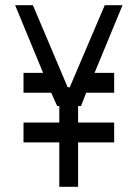

<svg xmlns="http://www.w3.org/2000/svg" viewBox="-20 -716 527 735"><path d="M279 -171V-1H207V-171H70V-247H207V-310H199L176 -361H70V-437H145Q119 -499 91.5 -566.5Q64 -634 38 -696H106L239 -382H247L381 -696H449L342 -437H417V-361H310L290 -310H279V-247H417V-171Z"/></svg>

Font: Marvel
Style: Bold
Weight: 700
Designer: Carolina Trebol
Foundry: Carolina Trebol
Version: Version 1.001